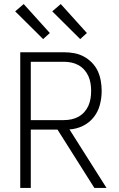

<svg xmlns="http://www.w3.org/2000/svg" viewBox="-20 -928 590 948"><path d="M446 0 264 -288H132V0H80V-670H296Q321 -670 346 -665.5Q371 -661 393.5 -649Q416 -637 434 -618.5Q452 -600 462.5 -577.5Q473 -555 477.5 -529.5Q482 -504 482 -479Q482 -444 473 -410Q464 -376 442.5 -349Q421 -322 389.5 -306.5Q358 -291 323 -289L506 0ZM296 -335Q315 -335 333.5 -339Q352 -343 368 -352Q384 -361 396.5 -375Q409 -389 416.5 -406Q424 -423 427 -441.5Q430 -460 430 -479Q430 -498 427 -516.5Q424 -535 416.5 -552Q409 -569 396.5 -583Q384 -597 368 -606Q352 -615 333.5 -619Q315 -623 296 -623H132V-335ZM376 -735 238 -872 280 -908 409 -765ZM193 -735 55 -872 97 -908 226 -765Z"/></svg>

Font: Lode Dark
Style: Regular
Weight: 400
Monospace: yes
Designer: Belleve Invis
Foundry: Belleve Invis
Version: Version 29.2.0; ttfautohint (v1.8.3)